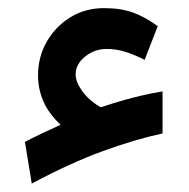

<svg xmlns="http://www.w3.org/2000/svg" viewBox="-20 -402 459 466"><path d="M163.6 -221.7Q163.6 -203.1 179.7 -180.7Q195.8 -158.2 224.6 -141.6Q258.3 -152.8 282 -159.4Q305.7 -166 327.1 -170.9Q348.6 -175.8 374.5 -180.2V-78.1Q308.6 -64 229.5 -35.2Q150.4 -6.3 57.1 43.5L40.5 -57.6Q63 -69.3 81.5 -78.1Q100.1 -86.9 127 -99.1Q97.7 -127 85 -156.7Q72.3 -186.5 72.3 -219.2Q72.3 -263.7 93.5 -300.8Q114.7 -337.9 150.9 -360.1Q187 -382.3 232.4 -382.3Q272.9 -382.3 302.7 -371.6Q332.5 -360.8 362.8 -338.4L331.1 -256.8Q305.7 -269.5 283.7 -276.4Q261.7 -283.2 238.8 -283.2Q209.5 -283.2 186.5 -264.6Q163.6 -246.1 163.6 -221.7Z"/></svg>

Font: Vazirmatn RD UI FD Medium
Style: Regular
Weight: 500
Designer: Saber Rastikerdar
Foundry: Saber Rastikerdar
Version: Version 33.003